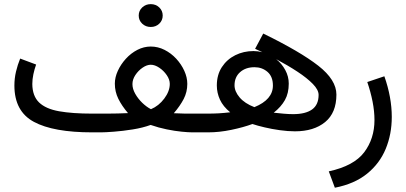

<svg xmlns="http://www.w3.org/2000/svg" viewBox="-20 -628 1928 911"><path d="M638.2 -554.2Q638.2 -577.1 654.8 -592.8Q671.4 -608.4 695.3 -608.4Q719.2 -608.4 735.6 -592.8Q752 -577.1 752 -554.2Q752 -531.2 735.6 -515.6Q719.2 -500 695.3 -500Q671.4 -500 654.8 -515.6Q638.2 -531.2 638.2 -554.2ZM417.5 -88.9H460.4Q464.8 -88.9 487.8 -88.9Q510.7 -88.9 539.1 -89.6Q567.4 -90.3 587.4 -91.3Q558.1 -125.5 541.5 -159.2Q524.9 -192.9 524.9 -231Q524.9 -261.2 539.1 -292Q553.2 -322.8 577.1 -349.1Q601.1 -375.5 631.8 -391.4Q662.6 -407.2 695.3 -407.2Q729.5 -407.2 760.7 -391.4Q792 -375.5 816.2 -349.4Q840.3 -323.2 854.5 -292Q868.7 -260.7 868.7 -230Q868.7 -191.4 851.6 -158.4Q834.5 -125.5 804.7 -90.8Q832 -89.4 853.5 -89.1Q875 -88.9 891.6 -88.9H939V0H892.6Q874 0 841.8 -3.2Q809.6 -6.3 771 -14.2Q732.4 -22 694.8 -35.2Q657.2 -21.5 609.9 -13.9Q562.5 -6.3 521 -3.2Q479.5 0 459.5 0H417.5Q233.4 0 140.9 -49.8Q48.3 -99.6 48.3 -222.2Q48.3 -255.9 55.9 -288.1Q63.5 -320.3 75.7 -350.1L151.4 -321.8Q143.6 -300.3 138.4 -275.9Q133.3 -251.5 133.3 -229.5Q133.8 -172.4 165.5 -141.8Q197.3 -111.3 260.3 -100.1Q323.2 -88.9 417.5 -88.9ZM695.3 -320.8Q676.8 -320.8 656.5 -306.9Q636.2 -293 622.3 -272Q608.4 -251 608.4 -229Q608.4 -206.5 621.6 -183.1Q634.8 -159.7 655 -140.1Q675.3 -120.6 696.3 -109.9Q733.4 -125.5 759.5 -160.4Q785.6 -195.3 785.6 -230Q785.6 -250.5 771.2 -271.5Q756.8 -292.5 735.8 -306.6Q714.8 -320.8 695.3 -320.8Z M1190.4 -396.5 1229 -468.8Q1404.3 -383.3 1490.2 -316.2Q1576.2 -249 1576.2 -179.2Q1576.2 -92.8 1522.7 -48.8Q1469.2 -4.9 1379.4 -4.9Q1345.7 -4.9 1307.6 -10.3Q1269.5 -15.6 1235.4 -23.7Q1201.2 -31.7 1177.7 -39.6Q1135.3 -23.9 1078.1 -12Q1021 0 967.8 0H919.4V-88.9H961.4Q993.7 -88.9 1018.3 -90.3Q1043 -91.8 1072.3 -95.2Q1038.6 -122.6 1023.7 -155Q1008.8 -187.5 1008.8 -222.2Q1008.8 -272.9 1032.7 -309.6Q1056.6 -346.2 1096.2 -366Q1135.7 -385.7 1182.6 -385.7Q1203.6 -385.7 1224.6 -380.4Q1208 -388.2 1190.4 -396.5ZM1278.8 -93.3Q1300.3 -90.8 1325.7 -88.6Q1351.1 -86.4 1370.6 -86.4Q1429.7 -86.4 1460.7 -108.6Q1491.7 -130.9 1491.7 -177.7Q1491.7 -201.7 1464.4 -229.7Q1437 -257.8 1391.4 -287.8Q1345.7 -317.9 1290.5 -347.2Q1317.4 -325.7 1333.7 -295.4Q1350.1 -265.1 1350.1 -231.4Q1350.1 -185.5 1331.8 -153.1Q1313.5 -120.6 1278.8 -93.3ZM1092.8 -223.1Q1092.8 -194.3 1116.9 -165.8Q1141.1 -137.2 1187 -119.6Q1274.9 -155.3 1274.9 -222.2Q1274.9 -264.6 1249.3 -286.9Q1223.6 -309.1 1187.5 -309.1Q1145.5 -309.1 1119.1 -285.6Q1092.8 -262.2 1092.8 -223.1Z M1568.8 262.7 1540 185.1Q1659.2 159.2 1708 94.5Q1756.8 29.8 1756.8 -58.6Q1756.8 -100.1 1747.8 -145.8Q1738.8 -191.4 1722.7 -238.8L1803.7 -266.1Q1838.9 -166 1838.9 -73.2Q1838.9 8.3 1810.3 77.9Q1781.7 147.5 1721.9 196Q1662.1 244.6 1568.8 262.7Z"/></svg>

Font: Vazirmatn RD FD
Style: Regular
Weight: 400
Designer: Saber Rastikerdar
Foundry: Saber Rastikerdar
Version: Version 33.003